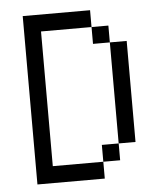

<svg xmlns="http://www.w3.org/2000/svg" viewBox="-48 -667 596 710"><g transform="rotate(-5 250.0 -312.5)"><path d="M62.5 -625Q62.5 -625 62.5 0H312.5V-62.5H125Q125 -62.5 125 -562.5H312.5V-500H375Q375 -500 375 -125H312.5V-62.5H375V-125H437.5Q437.5 -125 437.5 -500H375V-562.5H312.5V-625Z"/></g></svg>

Font: UnifontExMono
Style: Regular
Weight: 500
Version: Version 15.0.06